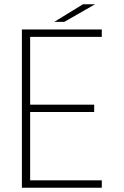

<svg xmlns="http://www.w3.org/2000/svg" viewBox="-20 -875 576 895"><path d="M103 -703 120.5 -724V-372.5L108.5 -387H419V-353H108.5L120.5 -367.5V-13.5L103 -34.5H454.5V0H82V-737.5H454.5V-703ZM233 -773 366.5 -855H423L279.5 -773Z"/></svg>

Font: Epilogue ExtraLight
Style: Regular
Weight: 250
Designer: Tyler Finck
Foundry: Etcetera Type Co
Version: Version 2.112